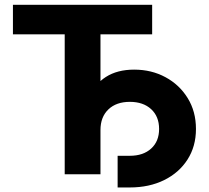

<svg xmlns="http://www.w3.org/2000/svg" viewBox="-20 -748 899 824"><path d="M35.5 -600.8V-727.5H633V-600.8H411.2V0H257.7V-600.8ZM484.8 56.5V-79.4H537Q594.8 -79.4 628.8 -110.5Q662.8 -141.5 662.8 -194.6Q662.8 -248 628.7 -279.5Q594.6 -310.9 537.2 -310.9Q479 -310.9 445.1 -278.4Q411.2 -245.9 411.2 -189.9H335.1Q335.1 -269.8 360.1 -328Q385.2 -386.2 434.3 -417.7Q483.5 -449.2 555.8 -449.2Q630.1 -449.2 690 -416.8Q750 -384.5 785.5 -327Q821 -269.5 821 -194.6Q821 -120 784.8 -63.4Q748.5 -6.7 684.5 24.9Q620.5 56.5 537 56.5Z"/></svg>

Font: GitLab Sans
Style: Regular
Weight: 400
Designer: Rasmus Andersson
Foundry: Modifications by GitLab B.V., manufactured by rsms
Version: Version 4.000;git-c8fb6b7